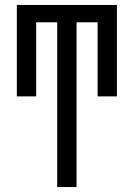

<svg xmlns="http://www.w3.org/2000/svg" viewBox="-20 -540 540 775"><path d="M211 215V-450H126V-151H48V-520H452V-151H374V-450H289V215Z"/></svg>

Font: Iosevka Term
Style: Regular
Weight: 400
Monospace: yes
Designer: Belleve Invis
Foundry: Belleve Invis
Version: Version 30.0.1